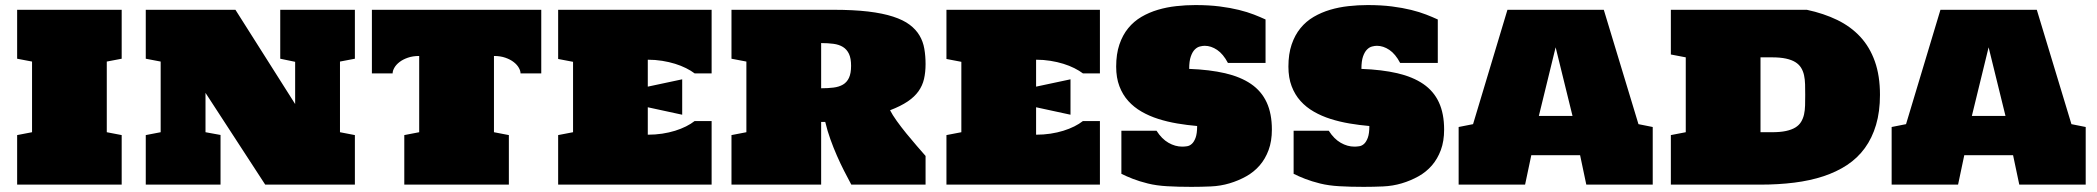

<svg xmlns="http://www.w3.org/2000/svg" viewBox="-20 -726 8247 755"><path d="M47.4 -687.5H458.5V-495.1L399.9 -483.9V-206.1L458.5 -194.8V0H47.4V-194.8L106 -206.1V-483.9L47.4 -495.1Z M788.1 -360.8V-206.1L847.2 -195.3V0H553.2V-194.8L611.8 -206.1V-483.9L553.2 -495.1V-687.5H905.8L1140.6 -316.9V-482.9L1082 -495.1V-687.5H1375.5V-495.1L1316.9 -483.9V-206.1L1375.5 -194.8V0H1022.9Z M1628.4 -505.9Q1603 -505.9 1583.5 -499Q1564 -492.2 1550.8 -481.9Q1537.6 -471.7 1530.8 -459.7Q1523.9 -447.8 1523.9 -437.5H1442.4V-687.5H2108.4V-437.5H2026.9Q2026.9 -447.8 2020 -459.7Q2013.2 -471.7 2000 -481.9Q1986.8 -492.2 1967.3 -499Q1947.8 -505.9 1922.4 -505.9V-206.1L1981 -194.8V0H1569.8V-194.8L1628.4 -206.1Z M2527.3 -385.3 2662.6 -414.1V-274.9L2527.3 -304.2V-196.3Q2556.6 -196.3 2584 -200.4Q2611.3 -204.6 2634.8 -211.9Q2658.2 -219.2 2677.7 -229Q2697.3 -238.8 2711.4 -250H2778.3V0H2174.8V-194.8L2233.4 -206.1V-482.9L2174.8 -494.1V-687.5H2778.3V-437.5H2711.4Q2697.3 -448.2 2677.7 -458Q2658.2 -467.8 2634.8 -475.1Q2611.3 -482.4 2584 -486.8Q2556.6 -491.2 2527.3 -491.2Z M3619.6 0H3327.6Q3314 -25.4 3299.3 -54Q3284.7 -82.5 3271 -113.8Q3257.3 -145 3245.4 -178.2Q3233.4 -211.4 3225.1 -246.6H3209V0H2856.4V-194.8L2915 -206.1V-483.9L2856.4 -495.1V-687.5H3256.3Q3335.9 -687.5 3393.8 -680.7Q3451.7 -673.8 3491.9 -660.6Q3532.2 -647.5 3557.1 -628.7Q3582 -609.9 3595.9 -586.2Q3609.9 -562.5 3614.7 -534.2Q3619.6 -505.9 3619.6 -474.1Q3619.6 -441.9 3613.5 -415.5Q3607.4 -389.2 3591.8 -367.2Q3576.2 -345.2 3549.1 -326.9Q3522 -308.6 3480 -292.5Q3488.8 -274.9 3506.1 -250.7Q3523.4 -226.6 3543.9 -201.4Q3564.5 -176.3 3584.7 -152.8Q3605 -129.4 3619.6 -112.8ZM3209 -378.9Q3235.8 -378.9 3257.6 -381.6Q3279.3 -384.3 3294.7 -393.3Q3310.1 -402.3 3318.4 -419.9Q3326.7 -437.5 3326.7 -467.3Q3326.7 -496.6 3318.4 -514.2Q3310.1 -531.7 3294.7 -541.3Q3279.3 -550.8 3257.6 -553.7Q3235.8 -556.6 3209 -556.6Z M4054.2 -385.3 4189.5 -414.1V-274.9L4054.2 -304.2V-196.3Q4083.5 -196.3 4110.8 -200.4Q4138.2 -204.6 4161.6 -211.9Q4185.1 -219.2 4204.6 -229Q4224.1 -238.8 4238.3 -250H4305.2V0H3701.7V-194.8L3760.3 -206.1V-482.9L3701.7 -494.1V-687.5H4305.2V-437.5H4238.3Q4224.1 -448.2 4204.6 -458Q4185.1 -467.8 4161.6 -475.1Q4138.2 -482.4 4110.8 -486.8Q4083.5 -491.2 4054.2 -491.2Z M4981.4 -216.3Q4981.4 -170.9 4968.5 -136Q4955.6 -101.1 4933.3 -75.4Q4911.1 -49.8 4880.6 -32.7Q4850.1 -15.6 4814.9 -5.1Q4779.8 5.4 4741.5 7.1Q4703.1 8.8 4665 8.8Q4612.3 8.8 4569.8 6.3Q4527.3 3.9 4493.9 -4.4Q4460.4 -12.7 4434.8 -22.7Q4409.2 -32.7 4389.6 -42.5V-211.9H4527.8Q4548.3 -179.7 4574.7 -164.6Q4601.1 -149.4 4628.9 -149.4Q4637.2 -149.4 4647.5 -150.9Q4657.7 -152.3 4666.5 -160.2Q4675.3 -168 4681.4 -184.3Q4687.5 -200.7 4687.5 -230.5Q4647.9 -233.9 4609.1 -240.5Q4570.3 -247.1 4534.9 -258.3Q4499.5 -269.5 4469.2 -286.9Q4439 -304.2 4416.7 -328.9Q4394.5 -353.5 4381.8 -387Q4369.1 -420.4 4369.1 -463.9Q4369.1 -513.7 4381.8 -551Q4394.5 -588.4 4416.5 -615.2Q4438.5 -642.1 4468.5 -659.7Q4498.5 -677.2 4533.2 -687.5Q4567.9 -697.8 4605.5 -701.9Q4643.1 -706.1 4680.7 -706.1Q4733.9 -706.1 4776.1 -700.7Q4818.4 -695.3 4851.8 -687Q4885.3 -678.7 4910.9 -668.7Q4936.5 -658.7 4956.5 -649.4V-478.5H4808.6Q4790 -513.7 4766.1 -529.8Q4742.2 -545.9 4717.3 -545.9Q4709 -545.9 4698.2 -543.2Q4687.5 -540.5 4678.2 -531.2Q4668.9 -522 4662.6 -503.9Q4656.2 -485.8 4656.2 -455.1Q4736.8 -452.1 4797.6 -438Q4858.4 -423.8 4899.4 -395.8Q4940.4 -367.7 4960.9 -323.5Q4981.4 -279.3 4981.4 -216.3Z M5658.7 -216.3Q5658.7 -170.9 5645.8 -136Q5632.8 -101.1 5610.6 -75.4Q5588.4 -49.8 5557.9 -32.7Q5527.3 -15.6 5492.2 -5.1Q5457 5.4 5418.7 7.1Q5380.4 8.8 5342.3 8.8Q5289.6 8.8 5247.1 6.3Q5204.6 3.9 5171.1 -4.4Q5137.7 -12.7 5112.1 -22.7Q5086.4 -32.7 5066.9 -42.5V-211.9H5205.1Q5225.6 -179.7 5252 -164.6Q5278.3 -149.4 5306.2 -149.4Q5314.5 -149.4 5324.7 -150.9Q5335 -152.3 5343.8 -160.2Q5352.5 -168 5358.6 -184.3Q5364.7 -200.7 5364.7 -230.5Q5325.2 -233.9 5286.4 -240.5Q5247.6 -247.1 5212.2 -258.3Q5176.8 -269.5 5146.5 -286.9Q5116.2 -304.2 5094 -328.9Q5071.8 -353.5 5059.1 -387Q5046.4 -420.4 5046.4 -463.9Q5046.4 -513.7 5059.1 -551Q5071.8 -588.4 5093.8 -615.2Q5115.7 -642.1 5145.8 -659.7Q5175.8 -677.2 5210.4 -687.5Q5245.1 -697.8 5282.7 -701.9Q5320.3 -706.1 5357.9 -706.1Q5411.1 -706.1 5453.4 -700.7Q5495.6 -695.3 5529.1 -687Q5562.5 -678.7 5588.1 -668.7Q5613.8 -658.7 5633.8 -649.4V-478.5H5485.8Q5467.3 -513.7 5443.4 -529.8Q5419.4 -545.9 5394.5 -545.9Q5386.2 -545.9 5375.5 -543.2Q5364.7 -540.5 5355.5 -531.2Q5346.2 -522 5339.8 -503.9Q5333.5 -485.8 5333.5 -455.1Q5414.1 -452.1 5474.9 -438Q5535.6 -423.8 5576.7 -395.8Q5617.7 -367.7 5638.2 -323.5Q5658.7 -279.3 5658.7 -216.3Z M6217.8 0 6193.4 -115.7H6001.5L5977.1 0H5715.8V-226.6L5772.5 -237.8L5907.7 -687.5H6286.6L6422.9 -237.8L6479 -226.6V0ZM6031.2 -270H6163.6L6097.2 -540Z M7085 -687.5Q7151.4 -673.3 7204.6 -647.5Q7257.8 -621.6 7295.2 -581.3Q7332.5 -541 7352.5 -484.6Q7372.6 -428.2 7372.6 -353Q7372.6 -287.1 7357.2 -235.1Q7341.8 -183.1 7313.2 -143.8Q7284.7 -104.5 7243.2 -77.1Q7201.7 -49.8 7149.7 -32.7Q7097.7 -15.6 7035.4 -7.8Q6973.1 0 6902.8 0H6550.3V-194.8L6608.9 -206.1V-500.5L6550.3 -511.7V-687.5ZM6947.8 -206.1Q6980.5 -206.1 7002.9 -210.9Q7025.4 -215.8 7039.8 -224.6Q7054.2 -233.4 7062.3 -246.6Q7070.3 -259.8 7074 -275.9Q7077.6 -292 7078.1 -311.5Q7078.6 -331.1 7078.6 -353Q7078.6 -375 7078.1 -394.5Q7077.6 -414.1 7074 -430.4Q7070.3 -446.8 7062.3 -459.7Q7054.2 -472.7 7039.8 -481.7Q7025.4 -490.7 7002.9 -495.6Q6980.5 -500.5 6947.8 -500.5H6902.8V-206.1Z M7920.4 0 7896 -115.7H7704.1L7679.7 0H7418.5V-226.6L7475.1 -237.8L7610.4 -687.5H7989.3L8125.5 -237.8L8181.6 -226.6V0ZM7733.9 -270H7866.2L7799.8 -540Z"/></svg>

Font: Holtwood One SC
Style: Regular
Weight: 400
Version: Version 1.000